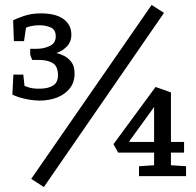

<svg xmlns="http://www.w3.org/2000/svg" viewBox="-20 -711 790 775"><path d="M140 -305Q121 -305 99.5 -308.5Q78 -312 60 -317.5Q42 -323 30 -329L34 -410H74L79 -364Q84 -362 98.5 -357.5Q113 -353 139 -353Q174 -353 194 -365.5Q214 -378 214 -407Q214 -443 193.5 -456Q173 -469 137 -469H110L102 -490V-514H128Q157 -514 181 -525.5Q205 -537 205 -564Q205 -591 185 -600Q165 -609 140 -609Q122 -609 107 -606Q92 -603 85 -599L77 -545H36L33 -629Q44 -635 75 -646Q106 -657 145 -657Q205 -657 236.5 -634Q268 -611 268 -571Q268 -541 248.5 -522Q229 -503 207 -497Q222 -494 239.5 -485Q257 -476 269 -459.5Q281 -443 281 -414Q281 -378 261 -353.5Q241 -329 209.5 -317Q178 -305 140 -305ZM157 44 106 11 592 -691 642 -659ZM541 0V-40L602 -44V-95H457L438 -129L608 -360L670 -338V-138H723V-95H670V-44L731 -40V0ZM503 -138H602V-279L502 -141Z"/></svg>

Font: Faustina
Style: Regular
Weight: 400
Designer: Alfonso Garcia
Foundry: http://www.omnibus-type.com
Version: Version 1.200